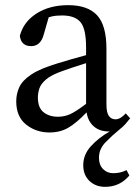

<svg xmlns="http://www.w3.org/2000/svg" viewBox="-20 -501 532 745"><path d="M388 224Q351 224 327 201Q303 178 303 140Q303 99 333 66Q363 33 406 9Q405 9 404 9Q403 9 402 9Q366 9 343.5 -11Q321 -31 316 -65Q278 -25 246 -6Q214 13 172 13Q120 13 81.5 -17.5Q43 -48 43 -108Q43 -137 55 -163Q67 -189 101.5 -212Q136 -235 203 -255Q229 -263 256.5 -271Q284 -279 314 -287V-317Q314 -390 292 -415.5Q270 -441 221 -441Q211 -441 198 -440Q185 -439 169 -434L150 -368Q138 -322 101 -322Q62 -322 57 -362Q71 -416 121.5 -448.5Q172 -481 245 -481Q320 -481 356.5 -442Q393 -403 393 -312V-96Q393 -64 402.5 -51Q412 -38 428 -38Q447 -38 468 -61L485 -42Q475 -29 466 -19Q457 -9 443 2Q416 24 390 50.5Q364 77 364 111Q364 139 380 155Q396 171 419 171Q432 171 444.5 168.5Q457 166 471 159L482 180Q445 224 388 224ZM127 -123Q127 -83 149 -65.5Q171 -48 205 -48Q229 -48 251 -57.5Q273 -67 314 -98V-256Q263 -240 224 -226Q180 -211 159 -193Q138 -175 132.5 -157Q127 -139 127 -123Z"/></svg>

Font: Source Serif 4 Subhead
Style: Regular
Weight: 400
Designer: Frank Grießhammer
Foundry: Adobe Systems Incorporated
Version: Version 4.004;hotconv 1.0.117;makeotfexe 2.5.65602